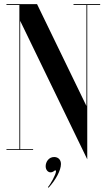

<svg xmlns="http://www.w3.org/2000/svg" viewBox="-20 -720 512 922"><path d="M461 -700H333V-696H395V-211.2L158 -700H11V-696H73V-4H11V0H139V-4H77V-619.7L399 45V-696H461ZM240 34C213.7 34 199.3 58 199.3 78.3C199.3 95.7 210.3 107.7 223.3 107.7C227.7 107.7 232.3 106.3 236.7 103.3C240.3 101 243 98 246 98C247.7 98 249 99.7 249 102.3C249 117.3 221.7 166 210.3 178.3L213 181.7C247.3 145 272.7 98 272.7 67.7C272.7 47.3 259.7 34 240 34Z"/></svg>

Font: Picaflor 96 pt
Style: Regular
Weight: 400
Designer: Ariel Martín Pérez
Foundry: Tunera Type Foundry
Version: Version 1.000;hotconv 1.0.109;makeotfexe 2.5.65596